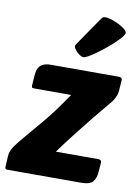

<svg xmlns="http://www.w3.org/2000/svg" viewBox="-91 -890 695 952"><g transform="rotate(10 256.5 -414.5)"><path d="M13 0Q2 0 2 -11L5 -65Q6 -92 23.5 -117Q41 -142 73 -179Q105 -216 152 -272.5Q199 -329 261 -420H73Q65 -420 63.5 -423.5Q62 -427 62 -434L65 -480Q66 -493 68.5 -505.5Q71 -518 78.5 -528Q86 -538 100 -544Q114 -550 137 -550H479Q485 -550 490 -547Q495 -544 495 -536L491 -482Q490 -457 471 -429Q468 -424 445 -397Q422 -370 388.5 -328.5Q355 -287 314.5 -235.5Q274 -184 235 -130H449Q455 -130 460 -127Q465 -124 465 -116L461 -67Q459 -37 444.5 -18.5Q430 0 385 0ZM288 -615Q281 -615 272.5 -620Q264 -625 256 -632.5Q248 -640 242.5 -648.5Q237 -657 237 -663Q237 -665 247 -680Q257 -695 272 -717Q287 -739 305 -765Q323 -791 339 -814Q345 -823 349 -826Q353 -829 362 -829Q374 -829 393 -823Q412 -817 430 -808Q448 -799 461 -788.5Q474 -778 474 -769Q474 -762 462.5 -748Q451 -734 433 -717Q415 -700 393 -682Q371 -664 350 -649Q329 -634 312.5 -624.5Q296 -615 288 -615Z"/></g></svg>

Font: Poetsen One
Style: Regular
Weight: 400
Designer: Pablo Impallari, Rodrigo Fuenzalida
Foundry: Pablo Impallari, Rodrigo Fuenzalida
Version: Version 1.001; ttfautohint (v0.93) -l 8 -r 50 -G 200 -x 14 -